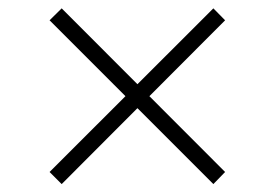

<svg xmlns="http://www.w3.org/2000/svg" viewBox="-20 -520 673 471"><path d="M503.4 -68.4 101.6 -470.2 131.3 -499.5 532.2 -98.1ZM131.3 -68.4 101.6 -98.1 503.4 -499.5 532.2 -470.2Z"/></svg>

Font: Inter 18pt ExtraLight
Style: Regular
Weight: 250
Designer: Rasmus Andersson
Foundry: rsms
Version: Version 4.001;git-66647c0bb